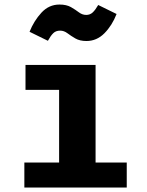

<svg xmlns="http://www.w3.org/2000/svg" viewBox="-20 -833 655 853"><path d="M404.6 -544.6V-110.8H543.1V0H88.2V-110.8H242.6V-433.8H93.3V-544.6ZM364.1 -650.8Q334.4 -650.8 314.6 -662.3Q294.9 -673.8 279.5 -685.4Q264.1 -696.9 247.2 -696.9Q228.2 -696.9 216.7 -685.6Q205.1 -674.4 192.8 -651.8L111.3 -691.8Q130.8 -740.5 164.1 -776.7Q197.4 -812.8 244.1 -812.8Q275.4 -812.8 295.4 -801.3Q315.4 -789.7 330.5 -778.2Q345.6 -766.7 363.1 -766.7Q380 -766.7 391.8 -777.7Q403.6 -788.7 416.4 -810.8L497.9 -770.8Q477.9 -719.5 443.8 -685.1Q409.7 -650.8 364.1 -650.8Z"/></svg>

Font: FiraCode Nerd Font Mono
Style: Bold
Weight: 700
Monospace: yes
Designer: Carrois Corporate, Edenspiekermann AG, Nikita Prokopov
Foundry: Carrois Corporate, Edenspiekermann AG, Nikita Prokopov
Version: Version 6.002;Nerd Fonts 3.3.0